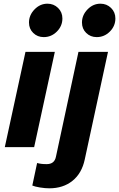

<svg xmlns="http://www.w3.org/2000/svg" viewBox="-20 -797 645 1040"><path d="M217 -596Q183 -596 160 -618.5Q137 -641 137 -675Q137 -715 167 -746Q197 -777 237 -777Q271 -777 294.5 -754Q318 -731 318 -697Q318 -656 288 -626Q258 -596 217 -596ZM277 -516 165 0H6L118 -516ZM504 -596Q470 -596 447 -618.5Q424 -641 424 -675Q424 -715 454 -746Q484 -777 524 -777Q558 -777 581.5 -754Q605 -731 605 -697Q605 -656 575 -626Q545 -596 504 -596ZM247 223Q224 223 196.5 218.5Q169 214 155 208L181 86Q192 89 204 90.5Q216 92 233 92Q254 92 266.5 82Q279 72 283 52L405 -516H565L439 67Q423 142 372.5 182.5Q322 223 247 223Z"/></svg>

Font: Red Hat Text
Style: Bold Italic
Weight: 700
Italic angle: -12°
Designer: Pentagram / MCKL
Foundry: Pentagram / MCKL
Version: Version 1.003; Red Hat Text Bold Italic